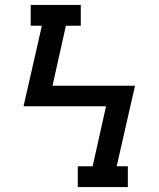

<svg xmlns="http://www.w3.org/2000/svg" viewBox="-20 -755 640 775"><path d="M294 0V-84H354L408 -326H75L149 -651H104V-735Q155 -735 205.5 -735Q256 -735 306 -735V-651H246L192 -409H525L451 -84H496V0Z"/></svg>

Font: Iosevka Curly Slab MdEx
Style: Regular
Weight: 500
Width: 7
Monospace: yes
Designer: Belleve Invis
Foundry: Belleve Invis
Version: Version 11.1.0; ttfautohint (v1.8.3)